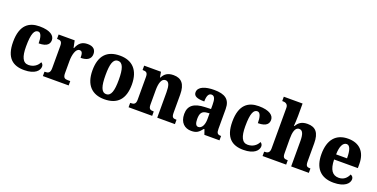

<svg xmlns="http://www.w3.org/2000/svg" viewBox="-21 -1533 4550 2316"><g transform="rotate(20 2253.5 -375.0)"><path d="M281 10C421 10 472 -53 472 -104C472 -123 463 -140 445 -150C424 -103 375 -66 309 -66C237 -66 207 -134 207 -267C207 -436 237 -486 284 -486C324 -486 337 -424 337 -353C453 -353 474 -402 474 -444C474 -500 419 -550 279 -550C145 -550 41 -483 41 -266C41 -59 137 10 281 10Z M520 0H851V-56H819C783 -56 759 -64 759 -123V-282C759 -353 779 -446 830 -446C865 -446 872 -417 872 -362C952 -362 1003 -392 1003 -458C1003 -511 972 -548 899 -548C825 -548 786 -516 757 -445H752L733 -536H527V-480H530C572 -480 593 -471 593 -412V-128C593 -65 566 -56 524 -56H520Z M1309 10C1477 10 1564 -82 1564 -270C1564 -458 1468 -550 1312 -550C1145 -550 1058 -458 1058 -270C1058 -82 1153 10 1309 10ZM1311 -56C1248 -56 1226 -130 1226 -270C1226 -411 1247 -483 1310 -483C1373 -483 1396 -411 1396 -270C1396 -130 1374 -56 1311 -56Z M1620 0H1923V-56H1919C1878 -56 1857 -65 1857 -121V-306C1857 -387 1874 -460 1928 -460C1974 -460 1988 -410 1988 -325V0H2215V-56H2211C2169 -56 2153 -65 2153 -126V-357C2153 -492 2099 -550 2000 -550C1926 -550 1886 -522 1858 -467H1853L1841 -536H1625V-480H1629C1670 -480 1692 -471 1692 -416V-124C1692 -65 1666 -56 1624 -56H1620Z M2425 10C2494 10 2520 -11 2562 -64H2571L2593 0H2787V-56H2784C2741 -56 2728 -72 2728 -126V-380C2728 -505 2658 -550 2520 -550C2409 -550 2317 -519 2317 -446C2317 -397 2362 -378 2454 -378C2454 -446 2471 -486 2509 -486C2549 -486 2562 -447 2562 -374V-320L2486 -317C2347 -312 2278 -263 2278 -154C2278 -42 2344 10 2425 10ZM2490 -64C2460 -64 2446 -95 2446 -150C2446 -221 2466 -257 2529 -262L2563 -265V-191C2563 -115 2534 -64 2490 -64Z M3095 10C3235 10 3286 -53 3286 -104C3286 -123 3277 -140 3259 -150C3238 -103 3189 -66 3123 -66C3051 -66 3021 -134 3021 -267C3021 -436 3051 -486 3098 -486C3138 -486 3151 -424 3151 -353C3267 -353 3288 -402 3288 -444C3288 -500 3233 -550 3093 -550C2959 -550 2855 -483 2855 -266C2855 -59 2951 10 3095 10Z M3340 0H3643V-56H3639C3598 -56 3578 -65 3578 -121L3577 -306C3577 -384 3589 -459 3645 -459C3691 -459 3707 -410 3707 -325V0H3934V-56H3931C3889 -56 3873 -65 3873 -126V-357C3873 -492 3822 -550 3720 -550C3645 -550 3606 -521 3579 -472H3571C3573 -493 3577 -550 3577 -601V-760H3336V-704H3349C3369 -704 3411 -697 3411 -645V-124C3411 -65 3382 -56 3344 -56H3340Z M4252 10C4393 10 4451 -50 4451 -106C4451 -130 4436 -147 4415 -154C4394 -105 4355 -67 4291 -67C4211 -67 4168 -125 4165 -256H4470V-308C4470 -467 4383 -550 4241 -550C4087 -550 3999 -453 3999 -265C3999 -91 4082 10 4252 10ZM4307 -322H4167C4168 -426 4199 -483 4245 -483C4289 -483 4307 -423 4307 -322Z"/></g></svg>

Font: Noto Serif Bengali SemiCondensed ExtraBold
Style: Regular
Weight: 800
Width: 4
Designer: Juan Bruce, Universal Thirst, Indian Type Foundry and the Monotype Design Team.
Foundry: Monotype Imaging Inc.
Version: Version 2.003